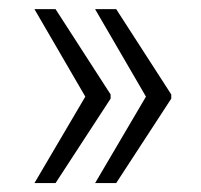

<svg xmlns="http://www.w3.org/2000/svg" viewBox="-20 -481 442 422"><path d="M102.1 -460.9 223.1 -273.4V-264.2L102.1 -78.6H55.7L167.5 -268.6L55.7 -460.9ZM235.4 -460.9 356.4 -273.4V-264.2L235.4 -78.6H189L300.8 -268.6L189 -460.9Z"/></svg>

Font: MAUL Condensed Light
Style: Light
Weight: 300
Designer: MAUL
Version: Version 2.137; 2017; ttfautohint (v1.8.3)